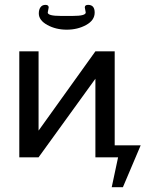

<svg xmlns="http://www.w3.org/2000/svg" viewBox="-20 -653 633 797"><path d="M182.1 -622.1 178.2 -601.1Q178.2 -586.9 231.9 -586.9H282.2Q335.9 -586.9 335.9 -601.1L332 -622.1Q332 -632.8 345.7 -632.8Q373 -632.8 373 -600.8Q373 -568.8 337.6 -549.3Q302.2 -529.8 257.1 -529.8Q211.9 -529.8 176.5 -549.3Q141.1 -568.8 141.1 -597.2Q141.1 -613.3 148.2 -623Q155.3 -632.8 168.7 -632.8Q182.1 -632.8 182.1 -622.1ZM60.1 -439.9H140.1V-110.8L376 -439.9H456.1V-49.8H564L490.2 124H443.8L470.2 0H376V-326.2L140.1 0H60.1Z"/></svg>

Font: Pfennig
Style: Medium
Weight: 500
Version: Version 20120410 ; ttfautohint (v0.8)